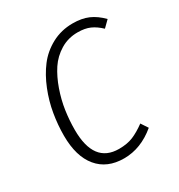

<svg xmlns="http://www.w3.org/2000/svg" viewBox="-135 -626 683 731"><g transform="rotate(-30 206.0 -260.5)"><path d="M288.1 -532.2Q327.6 -532.2 356.4 -519.8Q385.3 -507.3 412.1 -480L384.8 -453.1Q363.3 -473.6 341.3 -483.4Q319.3 -493.2 287.1 -493.2Q245.6 -493.2 211.7 -472.7Q177.7 -452.1 156.2 -419.7Q134.8 -387.2 119.9 -344.7Q105 -302.2 98.9 -260.3Q92.8 -218.3 92.8 -176.8Q92.8 -29.8 203.1 -29.8Q238.8 -29.8 264.9 -40.5Q291 -51.3 320.8 -73.2L340.8 -43Q275.9 11.2 202.1 11.2Q127.4 11.2 86.7 -38.1Q45.9 -87.4 45.9 -178.2Q45.9 -225.6 54 -273.4Q62 -321.3 80.8 -368.4Q99.6 -415.5 127 -451.4Q154.3 -487.3 196 -509.8Q237.8 -532.2 288.1 -532.2Z"/></g></svg>

Font: Fira Sans Compressed ExtraLight
Style: Italic
Weight: 250
Width: 3
Italic angle: -8°
Designer: Carrois Corporate & Edenspiekermann AG
Foundry: Carrois Corporate GbR & Edenspiekermann AG
Version: Version 4.203;PS 004.203;hotconv 1.0.88;makeotf.lib2.5.64775